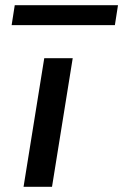

<svg xmlns="http://www.w3.org/2000/svg" viewBox="-20 -722 476 742"><path d="M71 0 151 -497H261L181 0ZM25 -625 37 -702H436L424 -625Z"/></svg>

Font: Nunito Sans 7pt Expanded Medium
Style: Italic
Weight: 500
Width: 7
Italic angle: -9°
Designer: Vernon Adams
Foundry: Vernon Adams
Version: Version 3.101;gftools[0.9.27]